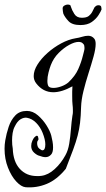

<svg xmlns="http://www.w3.org/2000/svg" viewBox="-116 -466 466 843"><path d="M298 -296Q304 -289 304 -273Q304 -251 294.5 -217Q285 -183 272.5 -144Q260 -105 250.5 -66.5Q241 -28 240 4Q239 44 235.5 73Q232 102 225 129Q218 156 205.5 190Q193 224 173 275Q134 323 89 341.5Q44 360 -4 356Q-23 354 -44.5 331Q-66 308 -81 270Q-96 232 -96 187Q-96 169 -93 151Q-88 121 -78 91Q-68 61 -49 41Q-30 21 2 21Q28 21 50.5 40.5Q73 60 88.5 85Q104 110 109 129Q112 141 114.5 154.5Q117 168 117 181Q117 204 108 213Q98 224 84 224Q72 224 57 218Q47 216 34 204.5Q21 193 21 175Q21 163 26 152Q31 141 35 137Q42 130 46 130Q50 130 51 134.5Q52 139 53 144V145Q53 148 50 151.5Q47 155 47 162Q47 179 56.5 186.5Q66 194 70 194Q83 194 83 168Q83 147 71 117Q61 92 43 73.5Q25 55 2 51Q-11 49 -25.5 57.5Q-40 66 -51 89Q-58 102 -60.5 118Q-63 134 -63 150Q-63 171 -60 186Q-58 244 -29 275.5Q0 307 46 307Q51 307 56 307Q61 307 66 306Q96 302 124 276.5Q152 251 171 216Q183 195 188 164.5Q193 134 195.5 101Q198 68 202 42Q204 33 204 26.5Q204 20 204 16Q204 5 202.5 -6.5Q201 -18 201 -46Q201 -54 201 -64Q201 -74 202 -87Q155 -61 118 -61Q73 -61 43 -100Q32 -114 32 -132Q32 -156 48.5 -182.5Q65 -209 92.5 -233.5Q120 -258 152.5 -275.5Q185 -293 216 -298Q230 -300 244.5 -304.5Q259 -309 271 -309Q288 -309 298 -296ZM248 -222Q250 -231 252.5 -239.5Q255 -248 255 -255Q255 -260 254 -265.5Q253 -271 248 -275Q242 -282 229 -282Q212 -282 188 -269Q164 -256 141.5 -233.5Q119 -211 107 -180Q102 -167 97 -147.5Q92 -128 92 -111Q92 -95 97 -87Q103 -80 119 -80Q134 -80 152.5 -86.5Q171 -93 184 -104Q214 -132 227.5 -162.5Q241 -193 248 -222ZM237 -356Q201 -356 185 -373Q169 -390 162 -406Q161 -409 160 -417Q159 -425 159 -429Q159 -437 166.5 -441.5Q174 -446 181 -446Q195 -446 195 -437Q200 -421 210.5 -404.5Q221 -388 243 -388Q264 -388 274 -396Q284 -404 289.5 -415Q295 -426 299 -434Q301 -436 305 -439.5Q309 -443 316 -443Q327 -443 328.5 -435.5Q330 -428 330 -425Q327 -416 316.5 -399.5Q306 -383 287 -369.5Q268 -356 237 -356Z"/></svg>

Font: Ingrid Darling
Style: Regular
Weight: 400
Designer: Robert E. Leuschke
Foundry: Robert E. Leuschke
Version: Version 1.010; ttfautohint (v1.8.3)